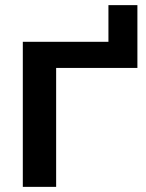

<svg xmlns="http://www.w3.org/2000/svg" viewBox="-20 -729 569 749"><path d="M463 -566 403 -506V-709H516V-464H139L199 -524V0H69V-566Z"/></svg>

Font: Unbounded
Style: Regular
Weight: 400
Designer: Luke Prowse, Jean-Baptiste Morizot, Fátima Lázaro, Florian Runge
Foundry: NaN
Version: Version 1.701;gftools[0.9.28.dev5+ged2979d]